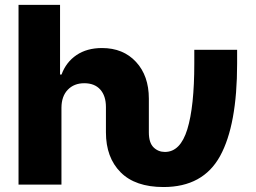

<svg xmlns="http://www.w3.org/2000/svg" viewBox="-20 -747 1035 777"><path d="M55 0V-727.3H223V-445.3H229Q247.5 -495.7 289.6 -524.1Q331.7 -552.6 392.8 -552.6Q478.7 -552.6 530.5 -496.4Q582.4 -440.3 582.4 -347.7V-211.3Q582.4 -169.4 601.4 -150.7Q620.4 -132.1 647.4 -132.1Q709.9 -132.1 738.1 -223.9Q766.3 -315.7 766.3 -489.7V-545.5H939.6V-489.7Q939.6 -241.1 870.7 -115.6Q801.8 9.9 641.7 9.9Q527.3 9.9 468 -49.9Q408.7 -109.7 408.7 -211.3V-313.6Q408.7 -359 385.8 -384.6Q362.9 -410.2 321 -410.2Q279.8 -410.2 254.4 -383.9Q229 -357.6 228.7 -311.1V0Z"/></svg>

Font: Inter UI Extra Bold
Style: Regular
Weight: 800
Designer: Rasmus Andersson
Foundry: rsms
Version: 3.2;8d6f07862